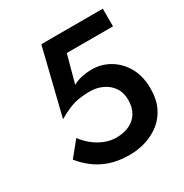

<svg xmlns="http://www.w3.org/2000/svg" viewBox="-156 -801 876 914"><g transform="rotate(-30 281.5 -344.5)"><path d="M541 -235Q541 -302 514.5 -350.5Q488 -399 442.5 -426.5Q397 -454 343 -454Q316 -454 289.5 -448.5Q263 -443 239 -430L280 -581H534V-678H196L107 -317Q141 -337 169.5 -348.5Q198 -360 226 -364Q254 -368 283 -368Q320 -368 352 -353Q384 -338 403 -310Q422 -282 422 -242Q422 -202 405.5 -173.5Q389 -145 358 -129.5Q327 -114 283 -114Q252 -114 220.5 -126.5Q189 -139 162.5 -160.5Q136 -182 117 -208L51 -127Q76 -96 110 -69.5Q144 -43 190.5 -27Q237 -11 297 -11Q345 -11 388 -24.5Q431 -38 466 -65.5Q501 -93 521 -135.5Q541 -178 541 -235Z"/></g></svg>

Font: SpinnyJost
Style: Regular
Weight: 500
Version: Version 3.710